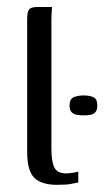

<svg xmlns="http://www.w3.org/2000/svg" viewBox="-20 -525 298 549"><path d="M143.6 3.5Q97.9 3.5 77.8 -16.9Q57.7 -37.4 57.7 -89.7V-471.6Q57.7 -483.8 59.9 -491.3Q62.1 -498.7 68.4 -501.9Q74.8 -505 87.2 -505H129Q128.7 -503.7 127.9 -492Q127 -480.2 127 -462.4V-100.6Q127 -62.9 135.4 -46.1Q143.7 -29.2 169.5 -29.2Q176 -29.2 188.2 -31Q200.5 -32.7 203.9 -34.5V-3.3Q198.2 -2.3 184.8 0.6Q171.5 3.5 143.6 3.5ZM178.9 -223.2Q178.9 -242.2 191 -247.1Q203 -252.1 219.3 -252.1Q236.4 -252.1 247.3 -247Q258.2 -241.9 258.2 -223.2Q258.2 -210.3 252.8 -204.3Q247.5 -198.4 238.6 -196.7Q229.7 -195.1 219 -195.1Q208.6 -195.1 199.6 -196.7Q190.5 -198.4 184.7 -204.3Q178.9 -210.3 178.9 -223.2Z"/></svg>

Font: Genos Thin
Style: Regular
Weight: 100
Designer: Robert E. Leuschke
Foundry: Robert E. Leuschke
Version: Version 1.010